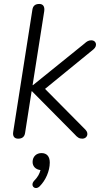

<svg xmlns="http://www.w3.org/2000/svg" viewBox="-20 -696 524 972"><path d="M72 6C92 6 104 -3 107 -23L140 -234H142L357 -17C372 0 381 6 397 6C420 6 432 -19 413 -39L208 -246L453 -446C476 -465 466 -492 443 -492C429 -492 420 -487 407 -475L147 -265H145L204 -640C207 -663 198 -676 179 -676C159 -676 147 -667 144 -647L47 -29C43 -6 53 6 72 6ZM181 247C211 217 232 170 232 127C232 96 217 79 190 79C164 79 145 97 145 124C145 146 160 162 185 165C180 184 171 201 153 219C130 244 158 270 181 247Z"/></svg>

Font: SN Pro Light
Style: Italic
Weight: 300
Italic angle: -8.99998°
Designer: Tobias Whetton
Foundry: Supernotes
Version: Version 1.001;Glyphs 3.2 (3249)